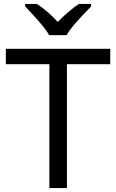

<svg xmlns="http://www.w3.org/2000/svg" viewBox="-20 -964 596 984"><path d="M323 0H233V-635H10V-714H545V-635H323ZM232 -784Q219 -807 197 -833.5Q175 -860 151 -886Q127 -912 109 -931V-944H169Q195 -927 223 -903Q251 -879 276 -852Q303 -879 331 -903Q359 -927 385 -944H447V-931Q428 -912 403.5 -886Q379 -860 356.5 -833.5Q334 -807 322 -784Z"/></svg>

Font: Noto Sans Historical
Style: Regular
Weight: 400
Designer: Monotype Design Team
Foundry: Monotype Imaging Inc.
Version: Version 2.013; ttfautohint (v1.8.4.7-5d5b)